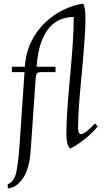

<svg xmlns="http://www.w3.org/2000/svg" viewBox="-20 -810 575 1065"><path d="M506 -125 522 -109Q505 -87 478 -62.5Q451 -38 422 -17.5Q393 3 368 15Q348 -11 348 -64Q348 -128 354 -211Q360 -294 368.5 -384Q377 -474 383 -560Q389 -646 389 -716Q354 -716 319.5 -703.5Q285 -691 256.5 -660Q228 -629 208.5 -575.5Q189 -522 183 -440H288V-410H208Q192 -410 186 -403.5Q180 -397 178 -378L151 15Q144 127 106.5 180Q69 233 23 235V212Q58 198 69.5 148.5Q81 99 88 0L116 -410H46V-440H118Q123 -518 153.5 -579.5Q184 -641 230.5 -685Q277 -729 332 -755.5Q387 -782 442 -790Q448 -777 451 -756.5Q454 -736 454 -711Q454 -664 450 -603Q446 -542 440 -474Q434 -406 427.5 -338Q421 -270 417 -208.5Q413 -147 413 -99Q413 -88 416.5 -77Q420 -66 430 -66Q452 -66 506 -125Z"/></svg>

Font: Bona Nova
Style: Italic
Weight: 400
Italic angle: -4°
Designer: Mateusz Machalski
Foundry: Capitalics
Version: Version 4.001; ttfautohint (v1.8.3)